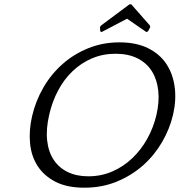

<svg xmlns="http://www.w3.org/2000/svg" viewBox="-20 -862 835 893"><path d="M535.5 -665C484.2 -665 436.1 -656 391.3 -638C346.5 -620 306.5 -595.5 271.3 -564.5C236.2 -533.5 206.4 -497.2 182.2 -455.5C157.9 -413.8 140.3 -369.3 129.3 -322C119 -277.3 115.9 -234.8 119.9 -194.5C123.9 -154.2 135.9 -118.8 155.9 -88.5C175.9 -58.2 203.7 -34 239.2 -16C274.7 2 319.1 11 372.5 11C427.1 11 477.5 1.5 523.5 -17.5C569.6 -36.5 610.2 -61.7 645.5 -93C680.7 -124.3 710.2 -160.5 734 -201.5C757.8 -242.5 774.8 -285 785 -329C795.3 -373.7 797.8 -416.3 792.5 -457C787.2 -497.7 774.3 -533.5 753.8 -564.5C733.3 -595.5 704.8 -620 668.3 -638C631.8 -656 587.5 -665 535.5 -665ZM390.7 -42C354 -42 322.1 -48.7 294.8 -62C267.6 -75.3 245.8 -94.3 229.5 -119C213.2 -143.7 203.1 -173.7 199.3 -209C195.4 -244.3 198.6 -284.3 209 -329C218.3 -369.7 232.2 -407.2 250.4 -441.5C268.7 -475.8 291.1 -505.7 317.6 -531C344.1 -556.3 374.2 -576.2 407.8 -590.5C441.5 -604.8 478 -612 517.3 -612C557.3 -612 591.5 -604.8 619.8 -590.5C648.2 -576.2 670.4 -556.2 686.5 -530.5C702.6 -504.8 712.4 -474.7 716.1 -440C719.7 -405.3 717 -368 707.7 -328C698.6 -288.7 684.4 -251.7 665.1 -217C645.8 -182.3 622.4 -152 595.1 -126C567.8 -100 536.9 -79.5 502.4 -64.5C467.9 -49.5 430.7 -42 390.7 -42ZM590.4 -842H582.4L449.5 -743L444.9 -736L446.3 -716L452.6 -713L570.9 -775L660.6 -713L668.3 -716L678.9 -736L677.5 -743Z"/></svg>

Font: Quattrocento
Style: Italic
Weight: 400
Italic angle: -13°
Designer: Pablo Impallari
Foundry: Pablo Impallari, Igino Marini, Branda Gallo
Version: Version 2.000